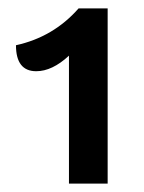

<svg xmlns="http://www.w3.org/2000/svg" viewBox="-20 -438 344 458"><path d="M236.8 0H144.5V-305.2Q104.5 -268.1 66.4 -268.1Q18.1 -268.1 18.1 -330.1Q107.4 -349.6 167.5 -418H236.8Z"/></svg>

Font: Bainsley
Style: Regular
Weight: 400
Designer: Paul James MIller
Foundry: High-Logic / Made with FontCreator
Version: Version 1.411;March 28, 2021;FontCreator 13.0.0.2683 64-bit